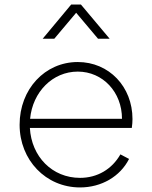

<svg xmlns="http://www.w3.org/2000/svg" viewBox="-20 -810 667 842"><path d="M331 12C425 12 507 -36 546 -113L508 -133C471 -68 407 -30 331 -30C209 -30 118 -123 111 -249H558C560 -264 561 -275 561 -288C561 -430 458 -538 321 -538C177 -538 66 -419 66 -263C66 -108 181 12 331 12ZM112 -289C123 -407 211 -496 321 -496C431 -496 515 -406 515 -289ZM167 -640H218L314 -754L410 -640H461L335 -790H292Z"/></svg>

Font: Mluvka ExtraLight
Style: Regular
Weight: 200
Designer: Modified by Jiří Krblich, Original typeface by Gumpita Rahayu
Foundry: Gumpita Rahayu & Jiří Krblich
Version: Version 2.000;Glyphs 3.1.1 (3134)